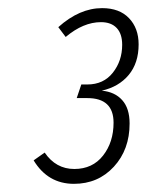

<svg xmlns="http://www.w3.org/2000/svg" viewBox="-20 -763 376 468"><path d="M229 -743.2Q271 -743.2 294.4 -718.8Q317.9 -694.3 317.9 -654.8Q317.9 -609.4 293.7 -580.3Q269.5 -551.3 228 -542Q259.8 -539.1 277.8 -519Q295.9 -499 295.9 -461.9Q295.9 -398.4 257.6 -356.7Q219.2 -314.9 160.2 -314.9Q96.7 -314.9 62 -372.1L88.9 -391.1Q116.2 -351.1 161.1 -351.1Q205.6 -351.1 231.2 -383.8Q256.8 -416.5 256.8 -463.9Q256.8 -523.9 192.9 -523.9H167L178.2 -557.1H192.9Q232.4 -557.1 255.1 -585.9Q277.8 -614.7 277.8 -653.8Q277.8 -680.7 264.4 -694.8Q251 -709 226.1 -709Q183.1 -709 140.1 -672.9L122.1 -696.8Q173.8 -743.2 229 -743.2Z"/></svg>

Font: Fira Sans Compressed ExtraLight
Style: Italic
Weight: 250
Width: 3
Italic angle: -8°
Designer: Carrois Corporate & Edenspiekermann AG
Foundry: Carrois Corporate GbR & Edenspiekermann AG
Version: Version 4.203;PS 004.203;hotconv 1.0.88;makeotf.lib2.5.64775